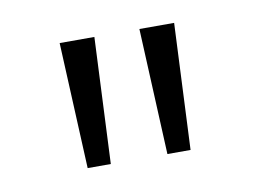

<svg xmlns="http://www.w3.org/2000/svg" viewBox="-38 -799 392 294"><g transform="rotate(-10 158.0 -652.0)"><path d="M78 -554 69 -750H123L114 -554ZM202 -554 193 -750H247L238 -554Z"/></g></svg>

Font: Red Hat Text Light
Style: Regular
Weight: 300
Designer: Pentagram, MCKL
Foundry: Pentagram, MCKL
Version: Version 1.023; ttfautohint (v1.8.3)